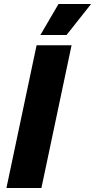

<svg xmlns="http://www.w3.org/2000/svg" viewBox="-20 -935 473 955"><path d="M181 -761H311L433 -915H271ZM12 0H186L336 -710H162Z"/></svg>

Font: Geist ExtraBold
Style: Italic
Weight: 800
Italic angle: -12°
Designer: Basement.studio, Andrés Briganti, Mateo Zaragoza
Foundry: Basement.studio, Vercel, Andrés Briganti, Guido Ferreyra, Mateo Zaragoza
Version: Version 1.500